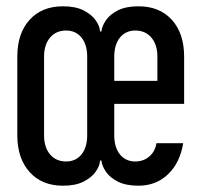

<svg xmlns="http://www.w3.org/2000/svg" viewBox="-20 -580 640 610"><path d="M180 10Q113 10 74 -33.5Q35 -77 35 -150V-400Q35 -474 74 -517Q113 -560 180 -560Q220 -560 245.5 -547Q271 -534 284 -515.5Q297 -497 298 -480H302Q304 -497 316.5 -515.5Q329 -534 354.5 -547Q380 -560 420 -560Q487 -560 526 -517Q565 -474 565 -400V-250H343V-150Q343 -112 361 -89.5Q379 -67 410 -67Q436 -67 454.5 -83Q473 -99 477 -125H562Q552 -63 514 -26.5Q476 10 420 10Q380 10 354.5 -3Q329 -16 316.5 -34.5Q304 -53 302 -70H298Q297 -53 284 -34.5Q271 -16 245.5 -3Q220 10 180 10ZM190 -67Q221 -67 239 -89.5Q257 -112 257 -150V-400Q257 -438 239 -460.5Q221 -483 190 -483Q158 -483 139 -460.5Q120 -438 120 -400V-150Q120 -112 139 -89.5Q158 -67 190 -67ZM343 -323H480V-400Q480 -438 461 -460.5Q442 -483 410 -483Q379 -483 361 -460.5Q343 -438 343 -400Z"/></svg>

Font: Liga JetBrainsMono Nerd Font
Style: Regular
Weight: 400
Designer: Philipp Nurullin, Konstantin Bulenkov
Foundry: JetBrains
Version: Version 2.225; ttfautohint (v1.8.3)